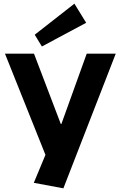

<svg xmlns="http://www.w3.org/2000/svg" viewBox="-20 -832 657 1045"><path d="M164 163 251 -46 237 35 7 -540H165L311 -157H314L452 -540H610L325 193ZM449 -708 208 -579 169 -643 385 -812Z"/></svg>

Font: Pathway Extreme 28pt
Style: Bold
Weight: 700
Designer: Eduardo Rodriguez Tunni
Foundry: Eduardo Rodriguez Tunni
Version: Version 1.001;gftools[0.9.26]